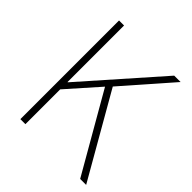

<svg xmlns="http://www.w3.org/2000/svg" viewBox="-196 -863 999 999"><g transform="rotate(45 303.5 -363.0)"><path d="M110 -726H147V-310H149L516 -726H563L330 -460L594 0H550L302 -431L147 -256V0H110Z"/></g></svg>

Font: SpoqaHanSans
Style: Thin
Weight: 250
Designer: [Spoqa Han Sans] Dong-huui Kim \uAE40 \uB3D9 \uD718   [Noto Sans] Ryoko NISHIZUKA \u897F \u585A \u6DBC \u5B50  (kana & i
Foundry: Spoqa (http://bi.spoqa.com)
Version: Version 1.004;PS 1.004;hotconv 1.0.82;makeotf.lib2.5.63406